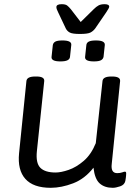

<svg xmlns="http://www.w3.org/2000/svg" viewBox="-20 -890 665 916"><path d="M222 6Q139 6 101 -36.5Q63 -79 71 -159L106 -503Q108 -525 148 -525H154Q193 -525 191 -503L156 -169Q150 -112 172.5 -89.5Q195 -67 245 -67Q271 -67 307.5 -79.5Q344 -92 379.5 -122.5Q415 -153 437 -207L469 -503Q471 -525 511 -525H515Q555 -525 553 -503L513 -107Q508 -64 539 -64Q553 -64 562.5 -67.5Q572 -71 576 -71Q582 -71 582 -63Q582 -62 581.5 -53Q581 -44 578 -27Q574 -8 553 -1Q532 6 518 6Q479 6 455.5 -15Q432 -36 426 -90Q385 -37 329 -15.5Q273 6 222 6ZM428 -597Q383 -597 386 -619L392 -675Q393 -686 403.5 -691.5Q414 -697 438 -697Q482 -697 480 -675L474 -619Q472 -608 461.5 -602.5Q451 -597 428 -597ZM268 -597Q223 -597 226 -619L232 -675Q234 -686 244 -691.5Q254 -697 278 -697Q323 -697 320 -675L314 -619Q313 -608 302 -602.5Q291 -597 268 -597ZM479 -870Q501 -870 501 -858Q501 -852 486 -830L434 -754Q425 -742 412 -735Q399 -728 361 -728Q325 -728 312.5 -735Q300 -742 294 -754L258 -830Q254 -838 251.5 -844.5Q249 -851 249 -856Q249 -870 274 -870Q292 -870 300 -864Q308 -858 318 -846L365 -785L427 -846Q439 -858 450 -864Q461 -870 479 -870Z"/></svg>

Font: Asap Semi Expanded Semi Expanded Regular
Style: Italic
Weight: 400
Width: 6
Italic angle: -6°
Designer: Pablo Cosgaya
Foundry: Omnibus-Type
Version: Version 3.001; ttfautohint (v1.8.4.7-5d5b)